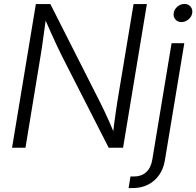

<svg xmlns="http://www.w3.org/2000/svg" viewBox="-20 -748 994 972"><path d="M41 0 161.6 -727.5H234.9L486.8 -230Q496.1 -211.9 508.3 -186Q520.5 -160.2 533.9 -130.1Q547.4 -100.1 560.1 -68.4L550.8 -61.5Q554.2 -92.3 558.3 -124.8Q562.5 -157.2 567.1 -186.8Q571.8 -216.3 574.7 -237.3L656.2 -727.5H723.6L603 0H530.3L294.4 -462.4Q283.2 -484.9 269.8 -513.2Q256.3 -541.5 240.2 -577.6Q224.1 -613.8 204.1 -659.2L214.4 -667.5Q208 -620.6 202.6 -582.3Q197.3 -543.9 193.1 -513.9Q189 -483.9 185.1 -462.9L108.9 0ZM848.6 -529.3H913.1L814.5 64.9Q807.6 106.4 785.6 137.9Q763.7 169.4 729.5 186.8Q695.3 204.1 652.3 204.1H630.9L640.6 145.5H658.7Q695.3 145.5 719.7 123.8Q744.1 102.1 751 60.1ZM898.4 -636.2Q879.4 -636.2 867.9 -649.7Q856.4 -663.1 859.4 -682.1Q862.3 -701.2 878.4 -714.6Q894.5 -728 913.6 -728Q933.1 -728 944.6 -714.6Q956.1 -701.2 953.1 -682.1Q950.2 -663.1 934.1 -649.7Q918 -636.2 898.4 -636.2Z"/></svg>

Font: Inter 24pt Light
Style: Italic
Weight: 300
Italic angle: -9.3988°
Designer: Rasmus Andersson
Foundry: rsms
Version: Version 4.001;git-66647c0bb